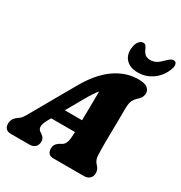

<svg xmlns="http://www.w3.org/2000/svg" viewBox="-236 -1078 1158 1227"><g transform="rotate(30 343.0 -464.0)"><path d="M185 -196Q163.5 -158.5 163.5 -137.8Q163.5 -117 177.5 -107L191.5 -97.5Q205.5 -88 211 -77Q216.5 -66 216.5 -55Q216.5 -29 201 -14.5Q185.5 0 160.5 0H23Q-1.5 0 -13.8 -12.5Q-26 -25 -26 -46.5Q-26 -66 -17.5 -82.2Q-9 -98.5 20 -117.5Q33.5 -127 49.8 -155Q66 -183 83.5 -214L233 -476.5Q301 -596 382.5 -653Q464 -710 555.5 -710Q603 -710 622 -694.2Q641 -678.5 641 -655.5Q641 -642 635.2 -628.8Q629.5 -615.5 615 -603Q596.5 -587 585.8 -566.8Q575 -546.5 575 -506Q575 -471 574.5 -426.8Q574 -382.5 573.2 -338.2Q572.5 -294 572.2 -257.5Q572 -221 572.5 -202Q573.5 -176 574 -159Q574.5 -142 579.8 -128.8Q585 -115.5 599 -100.5Q618.5 -81 618.5 -53Q618.5 -30 603.2 -15Q588 0 561.5 0H337Q310 0 300.2 -14Q290.5 -28 290.5 -47Q290.5 -68 301.2 -81.5Q312 -95 333.5 -106L339 -109Q356.5 -118 363.5 -141.8Q370.5 -165.5 371 -201Q371 -207.5 371 -215H196ZM315 -425 245.5 -303H373Q373.5 -352.5 374.5 -408.2Q375.5 -464 375.5 -517.5Q363 -502 348 -479.2Q333 -456.5 315 -425ZM557 -854Q581.5 -854 601.8 -865.8Q622 -877.5 643.5 -900.5Q656.5 -913.5 667 -920.8Q677.5 -928 688 -928Q705.5 -928 710.2 -913Q715 -898 706.5 -874.5Q685 -815 636.5 -780Q588 -745 528 -745Q468 -745 437.5 -780Q407 -815 418 -874.5Q422.5 -898 435.5 -913Q448.5 -928 465.5 -928Q476.5 -928 483 -920.8Q489.5 -913.5 495.5 -900.5Q504.5 -877.5 518.5 -865.8Q532.5 -854 557 -854Z"/></g></svg>

Font: Fraunces 144pt SuperSoft Black
Style: Italic
Weight: 900
Italic angle: -16°
Version: Version 1.000;[b76b70a41]